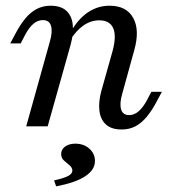

<svg xmlns="http://www.w3.org/2000/svg" viewBox="-20 -446 608 678"><path d="M409.7 11.3Q373.4 11.3 354 -6.5Q334.7 -24.2 331 -55.2Q327.4 -86.3 337.9 -125L377.4 -265.3Q391.9 -318.5 379.8 -346.4Q367.7 -374.2 330.6 -374.2Q300.8 -374.2 274.6 -356Q248.4 -337.9 226.6 -302.4L225.8 -326.6Q253.2 -376.6 288.7 -401.2Q324.2 -425.8 366.9 -425.8Q426.6 -425.8 450.4 -382.7Q474.2 -339.5 454 -268.5L411.3 -113.7Q401.6 -79.8 407.7 -59.7Q413.7 -39.5 436.3 -39.5Q454 -39.5 469.8 -53.2Q485.5 -66.9 499.2 -92.7L514.5 -121.8H551.6L533.1 -87.1Q516.9 -56.5 498.8 -34.3Q480.6 -12.1 458.9 -0.4Q437.1 11.3 409.7 11.3ZM72.6 0 156.5 -300.8Q166.1 -334.7 160.1 -354.8Q154 -375 131.5 -375Q112.9 -375 97.6 -361.7Q82.3 -348.4 68.5 -322.6L53.2 -292.7H16.1L34.7 -327.4Q50.8 -358.1 69 -380.2Q87.1 -402.4 109.3 -414.1Q131.5 -425.8 158.1 -425.8Q194.4 -425.8 213.7 -408.5Q233.1 -391.1 236.7 -360.1Q240.3 -329 229.8 -289.5L148.4 0ZM178.2 212.1 171 191.1Q208.9 182.3 222.2 174.6Q235.5 166.9 235.5 156.5Q235.5 146 225.8 137.9Q216.1 129.8 206 121Q196 112.1 196 97.6Q196 81.5 210.1 71.4Q224.2 61.3 246 61.3Q275.8 61.3 295.6 79Q315.3 96.8 315.3 122.6Q315.3 154 280.6 176.6Q246 199.2 178.2 212.1Z"/></svg>

Font: Playfair 9pt
Style: Italic
Weight: 400
Italic angle: -15.6°
Designer: Claus Eggers Sørensen
Foundry: Claus Eggers Sørensen
Version: Version 2.001;gftools[0.9.30]